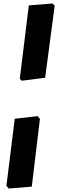

<svg xmlns="http://www.w3.org/2000/svg" viewBox="-20 -830 340 1106"><path d="M283 -810 295 -797 240 -382 105 -365 94 -376 146 -799ZM197 -161 210 -145 163 245 30 256 17 240 65 -146Z"/></svg>

Font: Alegreya Sans Black
Style: Italic
Weight: 900
Italic angle: -7°
Designer: Juan Pablo del Peral
Foundry: Huerta Tipografica
Version: Version 2.007